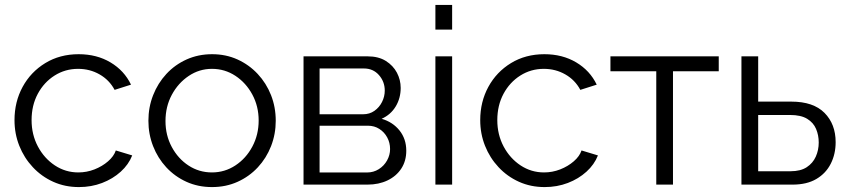

<svg xmlns="http://www.w3.org/2000/svg" viewBox="-20 -750 3446 780"><path d="M300.5 10Q243.9 10 196.3 -11.5Q148.6 -33 113.3 -70.9Q77.9 -108.7 58.4 -157.7Q38.9 -206.7 38.9 -262Q38.9 -336.3 71.9 -397Q104.9 -457.7 164.1 -493.8Q223.2 -529.8 299.5 -529.8Q373 -529.8 428.9 -496.5Q484.8 -463.2 512.2 -406.1L445.6 -384.9Q424.1 -425.2 384.6 -447.7Q345.1 -470.3 297.2 -470.3Q244.8 -470.3 201.8 -443.1Q158.8 -415.9 133.5 -368.9Q108.3 -321.8 108.3 -262Q108.3 -203.2 134 -154.8Q159.8 -106.5 202.9 -78Q246.1 -49.5 298.2 -49.5Q332.2 -49.5 363.8 -61.8Q395.4 -74.2 418.9 -94.6Q442.5 -115 450.5 -138.8L517.1 -118.6Q502.5 -81.5 470.5 -52.5Q438.4 -23.4 394.8 -6.7Q351.2 10 300.5 10Z M841.2 10Q784.6 10 737.5 -11.4Q690.4 -32.7 655.6 -70.2Q620.9 -107.7 601.9 -156.4Q582.9 -205.2 582.9 -259.4Q582.9 -314.7 602.1 -363.4Q621.2 -412.1 655.9 -449.6Q690.6 -487.1 738.1 -508.5Q785.6 -529.8 841.6 -529.8Q897.6 -529.8 944.7 -508.5Q991.8 -487.1 1026.9 -449.6Q1061.9 -412.1 1081.1 -363.4Q1100.2 -314.7 1100.2 -259.4Q1100.2 -205.2 1081.2 -156.4Q1062.2 -107.7 1027.4 -70.2Q992.5 -32.7 945.2 -11.4Q897.9 10 841.2 10ZM652.3 -258.2Q652.3 -200.3 677.9 -152.8Q703.5 -105.2 746.1 -77.4Q788.8 -49.5 840.9 -49.5Q893.1 -49.5 936.2 -77.9Q979.4 -106.2 1005.1 -154.4Q1030.8 -202.6 1030.8 -260.4Q1030.8 -318.2 1005.1 -365.9Q979.4 -413.6 936.3 -442Q893.2 -470.3 841.2 -470.3Q789.4 -470.3 746.5 -441.4Q703.5 -412.5 677.9 -364.7Q652.3 -316.9 652.3 -258.2Z M1213.1 0V-521.1H1473.4Q1517.5 -521.1 1547.3 -502.5Q1577.1 -483.8 1592.5 -454.7Q1607.8 -425.5 1607.8 -392.8Q1607.8 -351.4 1587.7 -317.8Q1567.5 -284.1 1530.4 -267.4Q1575.4 -254.4 1603 -220Q1630.5 -185.6 1630.5 -137.8Q1630.5 -96.2 1610.3 -65.2Q1590 -34.2 1554.3 -17.1Q1518.7 0 1472.5 0ZM1278.3 -49.3H1471.1Q1497.5 -49.3 1518.9 -62.8Q1540.3 -76.3 1552.5 -98.3Q1564.7 -120.4 1564.7 -144.5Q1564.7 -170.2 1553 -191.8Q1541.3 -213.4 1521 -226.3Q1500.8 -239.3 1474.7 -239.3H1278.3ZM1278.3 -285.8H1455.1Q1481.5 -285.8 1501.2 -299.8Q1521 -313.8 1532 -335.8Q1543.1 -357.9 1543.1 -381.9Q1543.1 -418.2 1519.5 -445Q1495.9 -471.8 1458.7 -471.8H1278.3Z M1748.8 0V-521.1H1816.8V0ZM1748.8 -629.7V-730H1816.8V-629.7Z M2192.5 10Q2135.9 10 2088.3 -11.5Q2040.6 -33 2005.3 -70.9Q1969.9 -108.7 1950.4 -157.7Q1930.9 -206.7 1930.9 -262Q1930.9 -336.3 1963.9 -397Q1996.9 -457.7 2056.1 -493.8Q2115.2 -529.8 2191.5 -529.8Q2265 -529.8 2320.9 -496.5Q2376.8 -463.2 2404.2 -406.1L2337.6 -384.9Q2316.1 -425.2 2276.6 -447.7Q2237.1 -470.3 2189.2 -470.3Q2136.8 -470.3 2093.8 -443.1Q2050.8 -415.9 2025.5 -368.9Q2000.3 -321.8 2000.3 -262Q2000.3 -203.2 2026 -154.8Q2051.8 -106.5 2094.9 -78Q2138.1 -49.5 2190.2 -49.5Q2224.2 -49.5 2255.8 -61.8Q2287.4 -74.2 2310.9 -94.6Q2334.5 -115 2342.5 -138.8L2409.1 -118.6Q2394.5 -81.5 2362.5 -52.5Q2330.4 -23.4 2286.8 -6.7Q2243.2 10 2192.5 10Z M2646.1 0V-460.5H2459.9V-521.1H2899.9V-460.5H2714V0Z M2992.1 0V-521.1H3060.1V-337.2H3194.8Q3284.2 -337.2 3329.5 -291.5Q3374.8 -245.7 3374.8 -172.5Q3374.8 -124.2 3355 -85Q3335.2 -45.7 3296.5 -22.9Q3257.9 0 3199.6 0ZM3060.1 -54.3H3191.2Q3232.3 -54.3 3257.3 -70.7Q3282.3 -87.1 3294.2 -113.8Q3306.1 -140.4 3306.1 -171.1Q3306.1 -200.7 3295.3 -226.2Q3284.6 -251.7 3259.2 -267.3Q3233.9 -282.9 3189.2 -282.9H3060.1Z"/></svg>

Font: Raleway Thin
Style: Regular
Weight: 100
Designer: Matt McInerney, Pablo Impallari, Rodrigo Fuenzalida
Foundry: Matt McInerney, Pablo Impallari, Rodrigo Fuenzalida
Version: Version 4.026